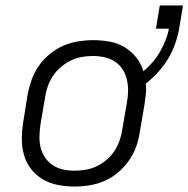

<svg xmlns="http://www.w3.org/2000/svg" viewBox="-20 -675 690 703"><path d="M252 8Q252 8 252 8Q252 8 252 8Q221 8 191 2Q161 -4 136.5 -18.5Q112 -33 94 -56Q76 -79 68 -107Q60 -135 60 -166Q60 -197 65 -228L81 -328Q86 -355 95.5 -382Q105 -409 121.5 -433Q138 -457 161.5 -476.5Q185 -496 211.5 -507.5Q238 -519 266 -523.5Q294 -528 321 -528Q321 -528 321 -528Q321 -528 321 -528Q352 -528 382 -522.5Q412 -517 436.5 -502Q461 -487 479 -464.5Q497 -442 505 -414Q523 -429 538.5 -447Q554 -465 565.5 -485Q577 -505 585.5 -526Q594 -547 598 -568V-570H551L565 -655H650L636 -570Q631 -542 621 -514Q611 -486 595.5 -460Q580 -434 559 -411Q538 -388 514 -369Q516 -350 514 -330.5Q512 -311 509 -292L492 -192Q488 -165 478.5 -138Q469 -111 452 -87Q435 -63 412 -43.5Q389 -24 362.5 -12.5Q336 -1 308 3.5Q280 8 252 8ZM253 -50Q273 -50 294 -53.5Q315 -57 334.5 -66.5Q354 -76 371 -90.5Q388 -105 399.5 -123Q411 -141 418 -161Q425 -181 428 -202L445 -302Q449 -323 449 -344.5Q449 -366 444 -386Q439 -406 428 -422.5Q417 -439 400 -450Q383 -461 362.5 -465.5Q342 -470 320 -470Q300 -470 279.5 -466.5Q259 -463 239.5 -453.5Q220 -444 203 -429.5Q186 -415 174 -397Q162 -379 155 -359Q148 -339 145 -318L128 -218Q125 -197 124.5 -175.5Q124 -154 129 -134Q134 -114 145.5 -97.5Q157 -81 173.5 -70Q190 -59 211 -54.5Q232 -50 253 -50Z"/></svg>

Font: Iosevka SS04 Lt Ex Obl
Style: Regular
Weight: 300
Width: 7
Italic angle: -9°
Monospace: yes
Designer: Belleve Invis
Foundry: Belleve Invis
Version: Version 19.0.0; ttfautohint (v1.8.4)